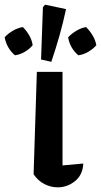

<svg xmlns="http://www.w3.org/2000/svg" viewBox="-81 -795 433 823"><path d="M63 -48 77 -487H187V-86L276 -94Q274 -46 241 -19Q208 8 166 8Q137 8 109.5 -6Q82 -20 63 -48ZM139 -530 95 -540 103 -764 112 -775 202 -756Q190 -699 174 -642.5Q158 -586 139 -530ZM17 -679Q33 -663 44.5 -643Q56 -623 59 -601Q46 -585 25.5 -573Q5 -561 -17 -558Q-52 -588 -61 -635Q-47 -651 -26.5 -663Q-6 -675 17 -679ZM288 -679Q304 -663 316 -643Q328 -623 332 -601Q318 -585 297.5 -573Q277 -561 255 -558Q219 -588 211 -635Q226 -651 246 -663Q266 -675 288 -679Z"/></svg>

Font: Piazzolla SemiBold
Style: Regular
Weight: 600
Designer: Juan Pablo del Peral
Foundry: Huerta Tipografica
Version: Version 1.330